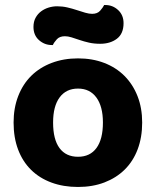

<svg xmlns="http://www.w3.org/2000/svg" viewBox="-20 -728 620 763"><path d="M545 -241Q545 -182 527 -134.5Q509 -87 475.5 -54Q442 -21 395 -3Q348 15 290 15Q232 15 184.5 -2.5Q137 -20 103.5 -53Q70 -86 52 -133.5Q34 -181 34 -241Q34 -299 52.5 -346.5Q71 -394 104.5 -427Q138 -460 185.5 -478Q233 -496 290 -496Q347 -496 394 -478Q441 -460 474.5 -426.5Q508 -393 526.5 -346Q545 -299 545 -241ZM290 -376Q243 -376 217 -341Q191 -306 191 -241Q191 -174 216.5 -139.5Q242 -105 290 -105Q338 -105 363.5 -140Q389 -175 389 -241Q389 -305 363 -340.5Q337 -376 290 -376ZM207 -703Q228 -703 247.5 -698.5Q267 -694 285 -688Q303 -682 318.5 -677.5Q334 -673 346 -673Q367 -673 378 -685.5Q389 -698 394 -708H399Q428 -708 449.5 -688Q471 -668 471 -636Q471 -594 444.5 -574Q418 -554 378 -554Q354 -554 334 -558.5Q314 -563 296.5 -569Q279 -575 264.5 -579.5Q250 -584 238 -584Q217 -584 206 -572Q195 -560 190 -549H186Q157 -549 135 -568.5Q113 -588 113 -621Q113 -642 121.5 -657.5Q130 -673 143.5 -683Q157 -693 173.5 -698Q190 -703 207 -703Z"/></svg>

Font: Baloo Thambi 2
Style: Bold
Weight: 700
Designer: Aadarsh Rajan and Ek Type
Foundry: Ek Type
Version: Version 1.640;hotconv 1.0.111;makeotfexe 2.5.65597; ttfautoh